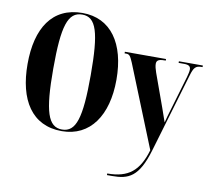

<svg xmlns="http://www.w3.org/2000/svg" viewBox="-97 -837 1299 1176"><g transform="rotate(10 552.0 -249.0)"><path d="M322 10C499 10 598 -136 598 -358C598 -583 500 -725 323 -725C135 -725 45 -582 45 -359C45 -137 135 10 322 10ZM322 0C235 0 205 -92 205 -358C205 -624 234 -715 323 -715C410 -715 438 -624 438 -358C438 -91 409 0 322 0ZM642 227H674C776 227 838 202 889 30L1035 -462C1050 -513 1061 -526 1099 -526H1104V-536H955V-526H989C1018 -526 1030 -518 1030 -497C1030 -486 1026 -470 1021 -451L957 -234C949 -207 941 -181 934 -152C926 -174 917 -201 904 -238L830 -443C823 -463 818 -482 818 -496C818 -516 829 -526 866 -526H875V-536H619V-526H630C650 -526 656 -515 672 -478L877 31C838 163 774 217 642 217Z"/></g></svg>

Font: Noto Serif Display Condensed Extra
Style: Regular
Weight: 800
Width: 3
Designer: Monotype Design Team
Foundry: Monotype Imaging Inc.
Version: Version 1.900